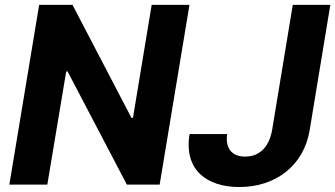

<svg xmlns="http://www.w3.org/2000/svg" viewBox="-20 -747 1357 777"><path d="M746.8 -727.3H593.8L518.1 -269.9H512.1L273.4 -727.3H138.5L17.8 0H171.5L247.9 -457.7H253.6L493.3 0H626.1ZM747.2 -204.5C723.4 -59.7 816.4 9.9 948.9 9.9C1096.9 9.9 1209.2 -78.1 1233 -219.1L1316.8 -727.3H1164.8L1081.3 -221.2C1069.2 -151.6 1029.8 -113.3 972.3 -113.3C919 -113.3 891.3 -145.6 899.1 -204.5Z"/></svg>

Font: Margiela Sans
Style: Bold Italic
Weight: 700
Italic angle: -9.39999°
Designer: Stefan Endress, Andreas Faust
Version: Version 1.100;FEAKit 1.0